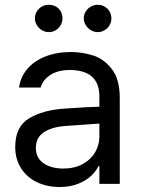

<svg xmlns="http://www.w3.org/2000/svg" viewBox="-20 -749 575 782"><path d="M306.6 -240.2 251 -236.3Q191.4 -232.4 158.7 -210.4Q126 -188.5 126 -146.5Q126 -119.1 140.1 -100.6Q154.3 -82 179.7 -72.3Q205.1 -62.5 237.3 -62.5Q283.2 -62.5 316.4 -80.6Q349.6 -98.6 367.2 -128.4Q384.8 -158.2 384.8 -192.4V-357.4Q384.8 -391.6 371.6 -415.5Q358.4 -439.5 331.5 -451.7Q304.7 -463.9 264.6 -463.9Q216.8 -463.9 186 -444.3Q155.3 -424.8 145.5 -392.6H57.6Q63.5 -435.5 91.3 -468.3Q119.1 -501 165 -519Q210.9 -537.1 268.6 -537.1Q314.5 -537.1 358.4 -523.4Q402.3 -509.8 435.1 -468.3Q467.8 -426.8 467.8 -349.6V0H384.8V-72.3H380.9Q371.1 -51.8 351.1 -32.7Q331.1 -13.7 298.3 -0.5Q265.6 12.7 222.7 12.7Q171.9 12.7 130.9 -6.8Q89.8 -26.4 65.9 -63.5Q42 -100.6 42 -150.4Q42 -233.4 98.6 -267.1Q155.3 -300.8 241.2 -306.6Q251 -307.6 335 -312.5L390.6 -314.5L391.6 -246.1Q382.8 -246.1 306.6 -240.2ZM122.1 -673.8Q122.1 -689.5 129.9 -702.1Q137.7 -714.8 150.4 -722.2Q163.1 -729.5 177.7 -729.5Q194.3 -729.5 207 -722.7Q219.7 -715.8 227.1 -703.1Q234.4 -690.4 234.4 -673.8Q234.4 -659.2 227.1 -646.5Q219.7 -633.8 207 -626Q194.3 -618.2 177.7 -618.2Q164.1 -618.2 150.9 -626Q137.7 -633.8 129.9 -647Q122.1 -660.2 122.1 -673.8ZM321.3 -673.8Q321.3 -689.5 329.1 -702.1Q336.9 -714.8 350.1 -722.2Q363.3 -729.5 377.9 -729.5Q393.6 -729.5 406.2 -722.2Q418.9 -714.8 426.3 -702.1Q433.6 -689.5 433.6 -673.8Q433.6 -659.2 426.3 -646.5Q418.9 -633.8 406.2 -626Q393.6 -618.2 377.9 -618.2Q363.3 -618.2 350.1 -626Q336.9 -633.8 329.1 -647Q321.3 -660.2 321.3 -673.8Z"/></svg>

Font: Pretendard Std Variable
Style: Regular
Weight: 400
Designer: Base glyphs from Inter by Rasmus Andersson; Hangeul glyphs from Noto Sans CJK(Source Han Sans) by Jang Soo-young and Kan
Foundry: Kil Hyung-jin
Version: Version 1.309;Glyphs 3.2 (3225)